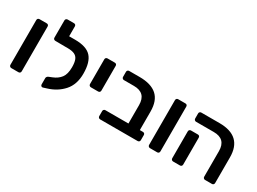

<svg xmlns="http://www.w3.org/2000/svg" viewBox="-39 -1319 2600 1941"><g transform="rotate(30 1261.0 -349.0)"><path d="M93 0Q83 0 76 -7Q69 -14 69 -24V-547Q69 -558 76 -564.5Q83 -571 93 -571H177Q188 -571 194.5 -564.5Q201 -558 201 -547V-24Q201 -14 194.5 -7Q188 0 177 0Z M508 -571Q641 -571 697 -510Q753 -449 753 -315Q753 -188 684 -111Q615 -34 508 -2L467 11Q457 14 449 7Q441 0 441 -11V-84Q441 -93 447.5 -101Q454 -109 465 -113L500 -127Q558 -150 589.5 -192Q621 -234 621 -314Q621 -369 608.5 -400.5Q596 -432 566.5 -446Q537 -460 485 -460H458H454L342 -461Q331 -461 324 -467.5Q317 -474 317 -484V-686Q317 -696 324 -703Q331 -710 342 -710H415Q426 -710 432.5 -703.5Q439 -697 439 -686V-571Z M887 -234Q877 -234 870 -241Q863 -248 863 -258V-547Q863 -558 870 -564.5Q877 -571 887 -571H972Q983 -571 989.5 -564.5Q996 -558 996 -547V-258Q996 -248 989.5 -241Q983 -234 972 -234Z M1130 0Q1120 0 1113 -7Q1106 -14 1106 -24V-83Q1106 -94 1113 -100.5Q1120 -107 1130 -107H1399V-321Q1399 -464 1257 -464H1140Q1130 -464 1123 -471Q1116 -478 1116 -488V-547Q1116 -558 1123 -564.5Q1130 -571 1140 -571H1262Q1396 -571 1464 -510.5Q1532 -450 1532 -323V-107H1568Q1579 -107 1585.5 -100.5Q1592 -94 1592 -83V-24Q1592 -14 1585.5 -7Q1579 0 1568 0Z M1712 0Q1702 0 1695 -7Q1688 -14 1688 -24V-547Q1688 -558 1695 -564.5Q1702 -571 1712 -571H1796Q1807 -571 1813.5 -564.5Q1820 -558 1820 -547V-24Q1820 -14 1813.5 -7Q1807 0 1796 0Z M2355 0Q2345 0 2338 -7Q2331 -14 2331 -24V-322Q2331 -464 2189 -464H1982Q1972 -464 1965 -471Q1958 -478 1958 -488V-547Q1958 -558 1965 -564.5Q1972 -571 1982 -571H2194Q2459 -571 2459 -323V-24Q2459 -14 2452.5 -7Q2446 0 2435 0ZM1982 0Q1972 0 1965 -7Q1958 -14 1958 -24V-338Q1958 -349 1965 -355.5Q1972 -362 1982 -362H2062Q2073 -362 2079.5 -355.5Q2086 -349 2086 -338V-24Q2086 -14 2079.5 -7Q2073 0 2062 0Z"/></g></svg>

Font: Rubik AZ
Style: Regular
Weight: 500
Designer: Hubert and Fischer
Foundry: Hubert & Fischer
Version: Version 2.000